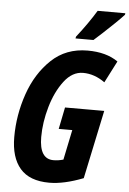

<svg xmlns="http://www.w3.org/2000/svg" viewBox="-62 -989 703 1044"><g transform="rotate(5 289.5 -467.0)"><path d="M419 -784Q434 -797 466.5 -827Q499 -857 531 -888Q563 -919 578 -936L579 -944H428Q385 -873 323 -794L321 -784ZM432 -31 511 -405H297L273 -286H347L313 -122Q286 -114 259 -114Q182 -114 182 -234Q182 -314 206.5 -399Q231 -484 275.5 -542.5Q320 -601 379 -601Q441 -601 498 -560L559 -679Q495 -724 393 -724Q275 -724 195.5 -648.5Q116 -573 76 -457.5Q36 -342 36 -221Q36 -110 87.5 -50Q139 10 247 10Q327 10 432 -31Z"/></g></svg>

Font: Noto Sans UI Condensed ExtraBold
Style: Italic
Weight: 800
Width: 3
Designer: Monotype Design Team
Foundry: Monotype Imaging Inc.
Version: 1.001